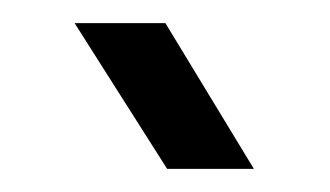

<svg xmlns="http://www.w3.org/2000/svg" viewBox="-20 -786 285 166"><path d="M124.5 -640 44.5 -766H123L199.5 -640Z"/></svg>

Font: Big Shoulders Stencil Display
Style: Bold
Weight: 700
Designer: Patric King
Foundry: XO Type Co
Version: Version 1.000